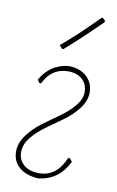

<svg xmlns="http://www.w3.org/2000/svg" viewBox="-79 -714 468 765"><g transform="rotate(10 154.5 -331.5)"><path d="M270 -669 275 -668 285 -658 284 -653Q215 -584 140 -518L135 -519L124 -532Q193 -590 270 -669ZM132 6Q82 3 54 -21Q26 -45 26 -85Q26 -119 49.5 -151Q73 -183 106.5 -208Q140 -233 173.5 -256.5Q207 -280 230.5 -308Q254 -336 254 -364Q254 -397 232.5 -416Q211 -435 175 -435Q109 -435 77 -369H70L62 -382Q100 -449 173 -456Q218 -456 246 -431Q274 -406 274 -367Q274 -333 250.5 -302Q227 -271 193.5 -246.5Q160 -222 126.5 -198.5Q93 -175 69.5 -146Q46 -117 46 -86Q46 -54 69 -34.5Q92 -15 131 -15Q202 -15 235 -95H242L252 -82Q214 -4 132 6Z"/></g></svg>

Font: Alegreya Sans Thin
Style: Italic
Weight: 100
Italic angle: -7°
Designer: Juan Pablo del Peral
Foundry: Huerta Tipografica
Version: Version 2.007